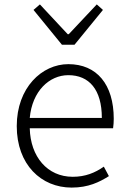

<svg xmlns="http://www.w3.org/2000/svg" viewBox="-20 -838 578 871"><path d="M305 13C381 13 431 -12 474 -39L451 -82C411 -54 367 -36 310 -36C195 -36 118 -127 115 -256H493C495 -270 496 -285 496 -299C496 -455 419 -547 290 -547C170 -547 56 -440 56 -266C56 -91 167 13 305 13ZM115 -303C126 -425 204 -497 290 -497C384 -497 442 -432 442 -303ZM261 -635H318L447 -793L419 -818L292 -683H287L161 -818L132 -793Z"/></svg>

Font: Noto Sans HK Light
Style: Regular
Weight: 300
Designer: Ryoko NISHIZUKA 西塚涼子 (kana, bopomofo & ideographs); Paul D. Hunt (Latin, Greek & Cyrillic); Sandoll Communications 산돌커뮤니
Foundry: Adobe
Version: Version 2.004;hotconv 1.0.118;makeotfexe 2.5.65603